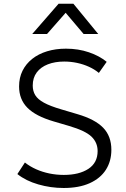

<svg xmlns="http://www.w3.org/2000/svg" viewBox="-20 -970 660 1006"><path d="M313.5 15Q245.5 15 180.5 -3.8Q115.5 -22.5 71 -58L110.5 -118.5Q137 -97.5 169.8 -83Q202.5 -68.5 239.2 -61Q276 -53.5 314.5 -53.5Q394.5 -53.5 443 -85.2Q491.5 -117 491.5 -178.5Q491.5 -223 459.5 -254Q427.5 -285 340.5 -310.5L260.5 -334Q167 -361.5 123.5 -405.5Q80 -449.5 80 -517Q80 -563 98 -599.2Q116 -635.5 148.8 -661.5Q181.5 -687.5 226.5 -701.2Q271.5 -715 325.5 -715Q390.5 -715 446 -696Q501.5 -677 539 -646L498 -588Q475 -607 445.8 -620.2Q416.5 -633.5 383.5 -640.5Q350.5 -647.5 316.5 -647.5Q268 -647.5 230.8 -633Q193.5 -618.5 172.5 -590.5Q151.5 -562.5 151.5 -521.5Q151.5 -493 164.8 -471.2Q178 -449.5 210.5 -431.8Q243 -414 301 -397L387 -371.5Q477.5 -345 520.5 -300.8Q563.5 -256.5 563.5 -185Q563.5 -125.5 534.8 -80.5Q506 -35.5 450 -10.2Q394 15 313.5 15ZM149 -792 287 -950.5H364.5L494.5 -792H418L324 -903L226.5 -792Z"/></svg>

Font: Geologica Roman ExtraLight
Style: Regular
Weight: 250
Designer: Sindre Bremnes, Frode Helland
Foundry: Monokrom Skriftforlag AS
Version: Version 1.010;gftools[0.9.28]